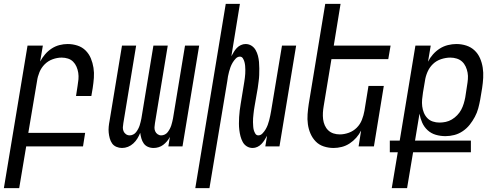

<svg xmlns="http://www.w3.org/2000/svg" viewBox="-48 -755 2568 990"><path d="M-28 215 94 -520H173L159 -438Q170 -458 184.5 -475Q199 -492 218 -504.5Q237 -517 258.5 -522.5Q280 -528 301 -528Q327 -528 351.5 -520Q376 -512 393.5 -494.5Q411 -477 420.5 -454Q430 -431 434 -405.5Q438 -380 436 -353.5Q434 -327 430 -301L423 -260H344L352 -312Q355 -329 356.5 -346Q358 -363 355.5 -379.5Q353 -396 346.5 -411Q340 -426 329 -437Q318 -448 302.5 -453Q287 -458 270 -458Q247 -458 223.5 -449.5Q200 -441 182.5 -423.5Q165 -406 155.5 -383Q146 -360 143 -337L98 -70H391L380 0H87L51 215Z M581 8Q566 8 552 2Q538 -4 530 -15.5Q522 -27 518 -41.5Q514 -56 512.5 -71Q511 -86 512.5 -101.5Q514 -117 517 -132L581 -520H654L588 -120Q586 -109 585.5 -98.5Q585 -88 589 -78.5Q593 -69 601.5 -63Q610 -57 621 -57Q630 -57 639 -61.5Q648 -66 654 -74Q660 -82 664.5 -90.5Q669 -99 672 -108Q675 -117 677 -126Q679 -135 681 -144L743 -520H817L751 -120Q749 -109 748.5 -98.5Q748 -88 752 -78.5Q756 -69 764.5 -63Q773 -57 783 -57Q793 -57 802 -61.5Q811 -66 817 -74Q823 -82 827.5 -90.5Q832 -99 835 -108Q838 -117 840 -126Q842 -135 844 -144L906 -520H979L893 0H820L828 -49Q822 -37 813 -26.5Q804 -16 793.5 -8Q783 0 770 4Q757 8 744 8Q728 8 714.5 2Q701 -4 693 -15.5Q685 -27 681 -41Q677 -55 675 -70Q669 -55 660.5 -41Q652 -27 639.5 -15.5Q627 -4 612 2Q597 8 581 8Z M959 215 1116 -735H1189L1145 -465Q1151 -476 1157.5 -487Q1164 -498 1173 -507.5Q1182 -517 1194 -522.5Q1206 -528 1218 -528Q1235 -528 1248.5 -519.5Q1262 -511 1270 -497Q1278 -483 1282 -467.5Q1286 -452 1287.5 -435.5Q1289 -419 1289 -402Q1289 -385 1288.5 -368.5Q1288 -352 1285.5 -335Q1283 -318 1281 -301L1265 -209Q1263 -198 1261.5 -187.5Q1260 -177 1259 -166.5Q1258 -156 1257 -145.5Q1256 -135 1256.5 -125Q1257 -115 1257.5 -104.5Q1258 -94 1260.5 -84.5Q1263 -75 1268.5 -66Q1274 -57 1284 -57Q1296 -57 1305.5 -67Q1315 -77 1321.5 -88Q1328 -99 1332.5 -111Q1337 -123 1340 -135Q1343 -147 1345.5 -159Q1348 -171 1350 -183L1406 -520H1479L1393 0H1320L1329 -55Q1323 -44 1316 -33Q1309 -22 1300 -12.5Q1291 -3 1279 2.5Q1267 8 1255 8Q1238 8 1224.5 -0.5Q1211 -9 1203.5 -23Q1196 -37 1192 -52.5Q1188 -68 1186 -84.5Q1184 -101 1184 -118Q1184 -135 1185 -151.5Q1186 -168 1188 -185Q1190 -202 1193 -219L1208 -311Q1210 -322 1211.5 -332.5Q1213 -343 1214.5 -353.5Q1216 -364 1216.5 -374.5Q1217 -385 1217 -395Q1217 -405 1216 -415.5Q1215 -426 1212.5 -435.5Q1210 -445 1204.5 -454Q1199 -463 1189 -463Q1177 -463 1167.5 -453Q1158 -443 1151.5 -432Q1145 -421 1140.5 -409Q1136 -397 1133 -385Q1130 -373 1127.5 -361Q1125 -349 1124 -337L1032 215Z M1672 8Q1646 8 1621.5 0Q1597 -8 1580 -25.5Q1563 -43 1553 -66Q1543 -89 1539.5 -114.5Q1536 -140 1538 -166.5Q1540 -193 1544 -219L1629 -735H1708L1673 -520H1966L1954 -450H1661L1621 -208Q1618 -191 1617 -174Q1616 -157 1618 -140.5Q1620 -124 1626.5 -109Q1633 -94 1644.5 -83Q1656 -72 1671.5 -67Q1687 -62 1704 -62Q1727 -62 1750.5 -70.5Q1774 -79 1791.5 -96.5Q1809 -114 1818 -137Q1827 -160 1831 -183L1852 -312H1931L1880 0H1801L1814 -82Q1804 -62 1789 -45Q1774 -28 1755 -15.5Q1736 -3 1714.5 2.5Q1693 8 1672 8Z M1972 215 2003 30H1962V-30H2013L2094 -520H2173L2159 -437Q2169 -457 2184.5 -474.5Q2200 -492 2219.5 -504.5Q2239 -517 2261.5 -522.5Q2284 -528 2305 -528Q2332 -528 2356.5 -520Q2381 -512 2399 -495Q2417 -478 2427 -455Q2437 -432 2441 -406.5Q2445 -381 2443.5 -354Q2442 -327 2438 -301L2428 -241Q2424 -219 2418 -196.5Q2412 -174 2400.5 -152.5Q2389 -131 2374 -112Q2359 -93 2338.5 -79Q2318 -65 2295 -59Q2272 -53 2249 -53Q2223 -53 2199 -60Q2175 -67 2157 -83.5Q2139 -100 2129 -122.5Q2119 -145 2115 -169L2092 -30H2380V30H2082L2051 215ZM2218 -123Q2234 -123 2250.5 -126.5Q2267 -130 2282 -139Q2297 -148 2309.5 -161Q2322 -174 2330 -189Q2338 -204 2343 -220.5Q2348 -237 2351 -253L2360 -312Q2363 -329 2364.5 -346.5Q2366 -364 2363 -380.5Q2360 -397 2353 -412Q2346 -427 2334.5 -437.5Q2323 -448 2307 -453Q2291 -458 2274 -458Q2251 -458 2226.5 -450Q2202 -442 2184 -424.5Q2166 -407 2156 -383.5Q2146 -360 2143 -337L2133 -278Q2130 -260 2128.5 -242Q2127 -224 2129 -207Q2131 -190 2137.5 -174Q2144 -158 2155.5 -146Q2167 -134 2183.5 -128.5Q2200 -123 2218 -123Z"/></svg>

Font: Iosevka Term Curly
Style: Italic
Weight: 400
Italic angle: -9°
Designer: Belleve Invis
Foundry: Belleve Invis
Version: Version 32.3.0